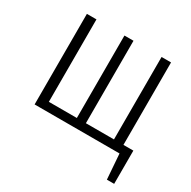

<svg xmlns="http://www.w3.org/2000/svg" viewBox="-151 -669 955 960"><g transform="rotate(30 327.0 -189.0)"><path d="M569.8 -46.9H627V145H585L574.2 0H84V-522.9H139.2V-46.9H300.8V-522.9H353V-46.9H515.1V-522.9H569.8Z"/></g></svg>

Font: Fira Sans Compressed Light
Style: Regular
Weight: 300
Width: 1
Designer: Carrois Corporate & Edenspiekermann AG
Foundry: Carrois Corporate GbR & Edenspiekermann AG
Version: Version 4.203;PS 004.203;hotconv 1.0.88;makeotf.lib2.5.64775